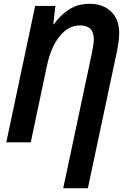

<svg xmlns="http://www.w3.org/2000/svg" viewBox="-20 -745 661 1005"><path d="M440 240 590 -466Q604 -532 604 -571Q604 -643 562 -684Q520 -725 449 -725Q387 -725 341 -695Q295 -665 262 -618H259L270 -714H164L13 0H141L227 -407Q248 -502 293.5 -557Q339 -612 399 -612Q471 -612 471 -540Q471 -525 468 -506.5Q465 -488 461 -467L311 240Z"/></svg>

Font: Noto Sans UI SemiCondensed
Style: Bold Italic
Weight: 700
Width: 4
Designer: Monotype Design Team
Foundry: Monotype Imaging Inc.
Version: 1.001